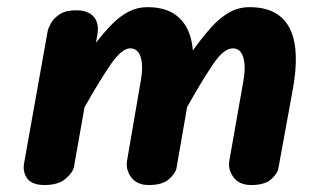

<svg xmlns="http://www.w3.org/2000/svg" viewBox="-20 -530 924 550"><path d="M108 0Q72 0 58.2 -18.5Q44.5 -37 49 -62.5L116.5 -440.5Q118 -449 125.8 -463.2Q133.5 -477.5 150.8 -489Q168 -500.5 198 -500.5Q232.5 -500.5 248.5 -482Q264.5 -463.5 259 -432L255 -407.5Q278.5 -438 301.2 -461Q324 -484 348.8 -496.8Q373.5 -509.5 402.5 -509.5Q442 -509.5 469.5 -495.5Q497 -481.5 513 -454Q529 -426.5 532.5 -385.5Q559 -422.5 584 -450.5Q609 -478.5 636 -494Q663 -509.5 695 -509.5Q750 -509.5 782.2 -483.5Q814.5 -457.5 823.8 -405.8Q833 -354 819 -275.5L777.5 -48Q775 -33 756.8 -16.5Q738.5 0 699.5 0Q665.5 0 649 -22.2Q632.5 -44.5 637 -70L677 -297Q682.5 -327 680.2 -348.2Q678 -369.5 669.8 -380.5Q661.5 -391.5 647 -391.5Q621 -391.5 589.8 -345.2Q558.5 -299 516 -223.5L485.5 -48Q482.5 -33 463.8 -16.5Q445 0 406.5 0Q372 0 355.8 -22.2Q339.5 -44.5 344 -70L383 -297Q388.5 -327 386.5 -348.2Q384.5 -369.5 376 -380.5Q367.5 -391.5 353 -391.5Q328.5 -391.5 296.8 -345Q265 -298.5 222 -222.5L192 -52.5Q189.5 -37 168.5 -18.5Q147.5 0 108 0Z"/></svg>

Font: Edu VIC WA NT Hand
Style: Regular
Weight: 400
Designer: Tina and Corey Anderson, Eben Sorkin, Mirko Velimirovic
Foundry: Google for Education
Version: Version 1.000